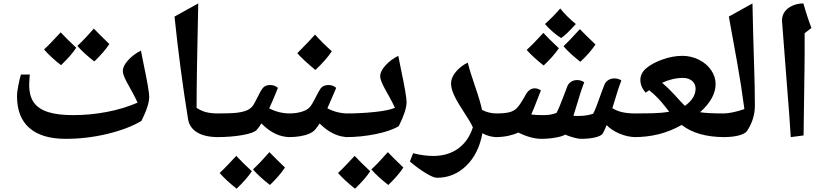

<svg xmlns="http://www.w3.org/2000/svg" viewBox="-20 -800 4882 1134"><path d="M367.7 20Q227.5 20 154.1 -43.7Q80.6 -107.4 80.6 -231Q80.6 -258.8 88.9 -299.1Q97.2 -339.4 103.5 -359.9H156.2L154.8 -347.2L152.3 -301.8Q152.3 -232.4 180.2 -194.1Q208 -155.8 264.9 -137.9Q321.8 -120.1 410.6 -120.1Q514.6 -120.1 613 -139.2Q711.4 -158.2 792.5 -193.8Q776.9 -228.5 761.2 -256.3Q745.6 -284.2 733.2 -306.9Q720.7 -329.6 713.1 -347.9Q705.6 -366.2 705.6 -381.8Q705.6 -410.6 737.5 -445.3Q769.5 -480 812.5 -501L827.6 -424.3Q861.3 -265.1 861.3 -228Q861.3 -177.7 815.4 -85.9Q734.9 -38.1 613.5 -9Q492.2 20 367.7 20ZM430.2 -518.1Q400.4 -472.2 340.3 -415Q277.3 -464.8 240.2 -507.8Q266.6 -532.2 292.5 -560.1Q318.4 -587.9 338.4 -608.9Q373 -571.3 430.2 -518.1ZM626 -540Q594.2 -491.7 537.1 -437Q473.6 -486.3 437 -528.8Q481.9 -570.8 534.2 -630.9Q571.8 -591.8 626 -540Z M1150.9 -779.8Q1141.1 -350.1 1141.1 -163.1Q1167 -145.5 1196.8 -137.7Q1226.6 -129.9 1270 -129.9Q1279.8 -129.9 1279.8 -120.1V0Q1279.8 9.8 1270 9.8Q1190.4 9.8 1144.8 -17.8Q1099.1 -45.4 1090.8 -96.2Q1043.5 -386.7 1010.7 -702.1Z M1259.8 9.8Q1250 9.8 1250 0V-120.1Q1250 -129.9 1259.8 -129.9Q1345.2 -129.9 1380.6 -134.3Q1416 -138.7 1438.2 -148.4Q1460.4 -158.2 1471.9 -173.6Q1483.4 -189 1509.3 -241.7Q1526.9 -278.3 1540.8 -288.1Q1554.7 -297.9 1574.7 -297.9Q1603.5 -297.9 1621.6 -280.8Q1610.4 -254.4 1597.7 -223.1Q1585 -191.9 1569.8 -160.2Q1627 -129.9 1693.8 -129.9Q1703.6 -129.9 1703.6 -120.1V0Q1703.6 9.8 1693.8 9.8Q1649.4 9.8 1607.9 -9.3Q1566.4 -28.3 1523.9 -70.8Q1511.7 -50.3 1496.6 -33.2Q1480 -14.2 1411.9 -2.2Q1343.8 9.8 1259.8 9.8ZM1467.3 211.4Q1437.5 257.3 1377.4 314.5Q1314.5 264.6 1277.3 221.7Q1303.7 197.3 1329.6 169.4Q1355.5 141.6 1375.5 120.6Q1410.2 158.2 1467.3 211.4ZM1663.1 189.5Q1631.3 237.8 1574.2 292.5Q1510.7 243.2 1474.1 200.7Q1519 158.7 1571.3 98.6Q1608.9 137.7 1663.1 189.5Z M1683.6 9.8Q1673.8 9.8 1673.8 0V-120.1Q1673.8 -129.9 1683.6 -129.9Q1758.8 -129.9 1798.8 -157.2Q1815.4 -168.5 1835.4 -208Q1866.7 -269 1874.5 -278.8Q1882.3 -288.6 1894 -293.2Q1905.8 -297.9 1918.5 -297.9Q1947.8 -297.9 1965.8 -280.8Q1921.9 -177.2 1913.6 -160.2Q1970.7 -129.9 2037.6 -129.9Q2047.4 -129.9 2047.4 -120.1V0Q2047.4 9.8 2037.6 9.8Q1948.2 9.8 1867.7 -70.8Q1858.9 -56.6 1845 -38.8Q1831.1 -21 1806.6 -10.5Q1782.2 0 1751.2 4.9Q1720.2 9.8 1683.6 9.8ZM1939.9 -497.1Q1904.3 -444.3 1842.8 -386.7Q1769.5 -447.3 1735.8 -485.8Q1806.6 -556.6 1840.8 -595.7Q1881.3 -549.8 1939.9 -497.1Z M2022.5 9.8Q2012.7 9.8 2012.7 0V-120.1Q2012.7 -129.9 2022.5 -129.9Q2111.8 -129.9 2194.1 -138.7Q2276.4 -147.5 2312.5 -163.1Q2296.9 -197.3 2281.2 -225.1Q2265.6 -252.9 2253.2 -275.6Q2240.7 -298.3 2233.2 -316.9Q2225.6 -335.4 2225.6 -351.1Q2225.6 -379.9 2257.8 -414.8Q2290 -449.7 2332.5 -470.2L2347.7 -393.6Q2381.3 -234.4 2381.3 -196.8Q2381.3 -147 2335.4 -55.2Q2286.1 -25.4 2198.2 -7.8Q2110.4 9.8 2022.5 9.8ZM2166.5 211.4Q2136.7 257.3 2076.7 314.5Q2013.7 264.6 1976.6 221.7Q2002.9 197.3 2028.8 169.4Q2054.7 141.6 2074.7 120.6Q2109.4 158.2 2166.5 211.4ZM2362.3 189.5Q2330.6 237.8 2273.4 292.5Q2210 243.2 2173.3 200.7Q2218.3 158.7 2270.5 98.6Q2308.1 137.7 2362.3 189.5Z M2916 9.8Q2869.6 9.8 2829.1 -13.2Q2807.6 106.9 2734.4 178.5Q2661.1 250 2561 250Q2539.1 250 2492.7 221.4Q2446.3 192.9 2400.9 153.8L2419.9 105Q2482.9 121.1 2539.1 121.1Q2625.5 121.1 2686 77.4Q2746.6 33.7 2772.9 -47.9Q2762.7 -69.3 2753.4 -85Q2744.1 -100.6 2709 -155.3Q2675.8 -206.1 2659.9 -242.4Q2644 -278.8 2644 -307.1Q2644 -341.3 2671.9 -375.2Q2699.7 -409.2 2742.7 -430.2Q2753.9 -382.8 2786.6 -288.1Q2816.9 -200.2 2827.1 -150.9Q2865.7 -129.9 2916 -129.9Q2925.8 -129.9 2925.8 -120.1V0Q2925.8 9.8 2916 9.8Z M3138.7 -278.3Q3156.7 -278.3 3174.8 -266.1Q3161.1 -232.9 3147.2 -195.8Q3133.3 -158.7 3117.7 -124Q3144 -120.1 3182.6 -120.1Q3212.9 -120.1 3227.8 -122.6Q3242.7 -125 3266.6 -132.8Q3279.8 -154.8 3316.4 -252L3331.5 -292Q3337.9 -306.6 3352.8 -316.9Q3367.7 -327.1 3388.7 -327.1Q3411.6 -327.1 3430.7 -314Q3412.1 -268.6 3383.3 -169.4L3366.7 -116.2L3384.3 -115.2H3398.9Q3442.4 -115.2 3482.9 -127.9Q3496.6 -150.4 3534.7 -259.8L3550.8 -301.8Q3557.1 -316.4 3572.5 -326.7Q3587.9 -336.9 3608.9 -336.9Q3630.9 -336.9 3649.9 -325.2Q3634.8 -287.6 3610.8 -207L3596.7 -161.1Q3624.5 -144 3657 -137Q3689.5 -129.9 3735.8 -129.9Q3745.6 -129.9 3745.6 -120.1V0Q3745.6 9.8 3735.8 9.8Q3687.5 9.8 3639.2 -10.7Q3590.8 -31.2 3563 -61Q3546.4 -21 3540.5 -12.2Q3531.2 2.9 3495.4 11.5Q3459.5 20 3412.6 20Q3396 20 3368.4 12.5Q3340.8 4.9 3317.9 -4.9Q3300.8 5.9 3259.8 12.9Q3218.8 20 3176.8 20Q3118.2 20 3040.5 -17.1Q3019.5 -6.3 2984.1 1.7Q2948.7 9.8 2905.8 9.8Q2896 9.8 2896 0V-120.1Q2896 -129.9 2905.8 -129.9Q2958 -129.9 2985.8 -136.5Q3013.7 -143.1 3031 -159.9Q3048.3 -176.8 3071.3 -216.8L3089.8 -249Q3097.7 -261.7 3110.4 -270Q3123 -278.3 3138.7 -278.3ZM3380.9 -658.2Q3324.2 -594.7 3293.9 -575.2Q3272.9 -588.4 3245.6 -611.6Q3218.3 -634.8 3198.7 -658.2Q3247.1 -701.2 3289.1 -750Q3323.2 -705.6 3380.9 -658.2ZM3280.8 -515.1Q3247.1 -465.8 3190.9 -413.1Q3127.4 -463.4 3090.8 -504.9Q3129.4 -540.5 3168 -583L3189 -606Q3219.7 -572.3 3280.8 -515.1ZM3497.1 -537.1Q3462.9 -486.3 3407.7 -435.1Q3343.3 -485.4 3308.1 -526.9Q3340.3 -556.6 3404.8 -627.9Q3430.7 -600.6 3497.1 -537.1Z M4260.7 9.8Q4098.1 9.8 4006.3 -62Q3937 -23.4 3868.4 -6.8Q3799.8 9.8 3726.6 9.8Q3715.8 9.8 3715.8 -1V-119.1Q3715.8 -129.9 3726.6 -129.9Q3779.3 -129.9 3833.3 -131.1Q3887.2 -132.3 3932.6 -140.1L3908.7 -170.4Q3865.2 -226.6 3814.5 -267.1L3793.5 -252.9Q3762.2 -287.6 3762.2 -328.1Q3762.2 -366.7 3796.1 -396.2Q3830.1 -425.8 3891.1 -448Q3952.1 -470.2 4010.7 -470.2Q4061.5 -470.2 4107.4 -447.5Q4153.3 -424.8 4179.9 -386.2Q4206.5 -347.7 4206.5 -303.2Q4206.5 -219.2 4114.7 -137.2Q4158.7 -129.9 4260.7 -129.9Q4272.5 -129.9 4272.5 -119.1V-1Q4272.5 9.8 4260.7 9.8ZM4014.6 -339.8Q3952.1 -339.8 3890.6 -311Q3929.2 -278.3 3963.4 -240.7Q4005.9 -192.9 4025.4 -174.8Q4088.4 -220.2 4088.4 -276.9Q4088.4 -304.7 4067.6 -322.3Q4046.9 -339.8 4014.6 -339.8Z M4376.5 -155.8Q4357.9 -297.9 4333.3 -433.8Q4308.6 -569.8 4284.7 -702.1L4424.3 -779.8Q4428.2 -585.4 4433.3 -435.1Q4438.5 -284.7 4438.5 -176.8Q4438.5 -137.7 4427.7 -101.3Q4417 -64.9 4392.6 -26.9Q4381.3 -10.3 4344.2 -0.2Q4307.1 9.8 4252.4 9.8Q4242.7 9.8 4242.7 0V-120.1Q4242.7 -129.9 4252.4 -129.9Q4276.4 -129.9 4310.3 -137Q4344.2 -144 4376.5 -155.8Z M4732.4 -604V-478L4731.4 -381.8L4726.1 0L4650.4 9.8Q4643.6 -106 4629.4 -277.8L4598.6 -678.2Q4598.6 -708 4614.7 -730.7Q4630.9 -753.4 4660.9 -766.6Q4690.9 -779.8 4725.1 -779.8Q4745.6 -705.6 4772.5 -634.8Z"/></svg>

Font: Sahl Naskh
Style: Bold
Weight: 700
Designer: Pascal Zoghbi
Version: Version 1.001